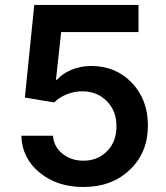

<svg xmlns="http://www.w3.org/2000/svg" viewBox="-20 -747 672 777"><path d="M317.4 9.8Q210.9 9.8 139.9 -48.8Q68.8 -107.4 66.4 -197.8H194.3Q197.8 -153.3 232.7 -125Q267.6 -96.7 317.4 -96.7Q376 -96.7 413.8 -135.7Q451.7 -174.8 451.2 -235.8Q451.7 -297.4 412.8 -337.2Q374 -377 314 -377.4Q281.7 -377.9 250 -365.2Q218.3 -352.5 199.7 -332.5L80.6 -352.1L118.7 -727.1H540.5V-617.2H227.5L206.5 -424.3H210.9Q231.9 -448.7 269 -464.4Q306.2 -480 349.1 -480Q448.7 -480 513.7 -411.9Q578.6 -343.8 578.6 -238.8Q578.6 -129.9 505.6 -60.1Q432.6 9.8 317.4 9.8Z"/></svg>

Font: Interop SemBd
Style: Regular
Weight: 600
Designer: Rasmus Andersson, Google, Jang Haemin
Foundry: jhaemin
Version: Version 1.007